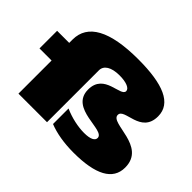

<svg xmlns="http://www.w3.org/2000/svg" viewBox="-160 -1108 1426 1426"><g transform="rotate(45 553.0 -394.5)"><path d="M133 -568V-533H6V-348H133V0H433V-545C433 -595 481 -627 569 -627C641 -627 686 -607 686 -579C686 -518 477 -560 477 -388C477 -188 782 -267 782 -183C782 -157 753 -138 684 -138C621 -138 544 -154 474 -185V-22C544 6 632 21 732 21C962 21 1082 -42 1082 -172C1082 -398 766 -322 766 -410C766 -484 986 -429 986 -614C986 -752 842 -810 582 -810C282 -810 133 -727 133 -568Z"/></g></svg>

Font: Mattone Black
Style: Regular
Weight: 900
Width: 6
Designer: Nunzio Mazzaferro
Foundry: Collletttivo
Version: Version 2.000;Glyphs 3.2 (3217)